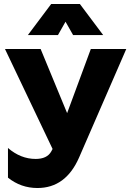

<svg xmlns="http://www.w3.org/2000/svg" viewBox="-20 -776 654 964"><path d="M168 168Q85 168 20 116V-33Q84 22 159 22Q216 22 237 -15L244 -28L5 -530H184L317 -208L436 -530H614L377 15Q310 168 168 168ZM237 -756H381L498 -600H347L309 -667L271 -600H120Z"/></svg>

Font: Roundo
Style: Bold
Weight: 700
Designer: Namrata Goyal (Gurmukhi), Shiva Nallaperumal (Latin)
Foundry: Indian Type Foundry
Version: Version 1.000;PS 1.0;hotconv 1.0.88;makeotf.lib2.5.647800